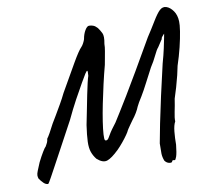

<svg xmlns="http://www.w3.org/2000/svg" viewBox="-80 -758 971 897"><g transform="rotate(-10 406.0 -309.5)"><path d="M666 48Q664 53 652 51Q640 49 631 37Q624 19 623.5 2.5Q623 -14 624 -46Q630 -81 641.5 -137.5Q653 -194 668.5 -264.5Q684 -335 702 -411Q713 -450 719.5 -480Q726 -510 729.5 -528.5Q733 -547 733 -547Q733 -548 729 -543.5Q725 -539 721 -534Q717 -529 718 -525Q718 -525 712 -516Q706 -507 695 -490Q686 -480 674 -454.5Q662 -429 645 -403Q629 -373 610.5 -337Q592 -301 578 -278Q570 -266 562 -252Q554 -238 552 -233Q548 -222 538.5 -206Q529 -190 517 -175Q511 -166 503.5 -156Q496 -146 491.5 -138.5Q487 -131 487 -131Q486 -127 476 -112.5Q466 -98 452 -81Q438 -64 425 -51Q390 -17 368.5 -10Q347 -3 320 -27Q307 -43 300 -62.5Q293 -82 294 -112Q295 -142 302 -190Q309 -224 316 -260Q323 -296 329.5 -328.5Q336 -361 341.5 -384Q347 -407 350 -415Q352 -437 349.5 -439Q347 -441 338 -427Q333 -419 315.5 -389Q298 -359 275 -316.5Q252 -274 230 -227Q189 -151 162 -101Q135 -51 119 -21.5Q103 8 95 22.5Q87 37 83.5 42.5Q80 48 78 50Q67 50 57 40.5Q47 31 38 18Q35 10 35 2Q35 -6 40.5 -19.5Q46 -33 56 -57Q69 -83 80.5 -102Q92 -121 97 -125Q102 -133 105.5 -141Q109 -149 110 -159Q115 -165 125.5 -183.5Q136 -202 147 -224Q155 -237 168 -259Q181 -281 196 -307Q211 -333 222 -356Q267 -435 297 -487Q327 -539 342 -554Q347 -559 352.5 -569.5Q358 -580 360 -587Q364 -611 374.5 -628.5Q385 -646 395 -645Q404 -645 413.5 -641.5Q423 -638 433 -627Q442 -615 449.5 -600Q457 -585 450 -549Q450 -534 446.5 -515Q443 -496 440 -479Q437 -462 435 -452Q424 -411 413.5 -365Q403 -319 394 -274.5Q385 -230 379.5 -193.5Q374 -157 372.5 -133Q371 -109 375 -105Q380 -102 385.5 -105Q391 -108 400 -125Q406 -136 416 -150Q426 -164 437 -178Q448 -195 465 -222.5Q482 -250 508 -292.5Q534 -335 570 -397Q606 -459 655 -544Q678 -579 698.5 -613Q719 -647 733 -660Q748 -674 765.5 -668Q783 -662 797 -642Q811 -622 812 -592Q813 -578 808 -545.5Q803 -513 793 -472Q783 -431 769 -389Q766 -372 759.5 -345.5Q753 -319 745 -291.5Q737 -264 729 -240Q724 -207 718 -179Q712 -151 713 -135Q704 -119 701 -89Q698 -59 698 -27Q694 12 688.5 28Q683 44 679 43Q667 39 666 48Z"/></g></svg>

Font: Caveat Medium
Style: Regular
Weight: 500
Designer: Pablo Impallari
Foundry: Pablo Impallari
Version: Version 2.000